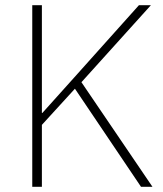

<svg xmlns="http://www.w3.org/2000/svg" viewBox="-20 -718 627 738"><path d="M268 -377 141 -238V0H104V-698H141V-284H143L266 -421L514 -698H560L293 -402L566 0H522Z"/></svg>

Font: IBM Plex Sans Arabic ExtLt
Style: Regular
Weight: 200
Designer: Mike Abbink, Paul van der Laan, Pieter van Rosmalen, Wael Morcos, Khajak Apelian
Foundry: Bold Monday
Version: Version 1.2